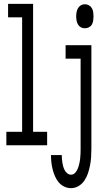

<svg xmlns="http://www.w3.org/2000/svg" viewBox="-20 -755 540 998"><path d="M13 0V-70H95V-665H22V-735H152V-70H225V0ZM421 -608Q410 -608 400.5 -613Q391 -618 385.5 -627.5Q380 -637 378 -648Q376 -659 376 -670Q376 -681 378 -692Q380 -703 385.5 -712.5Q391 -722 400.5 -727.5Q410 -733 421 -733Q432 -733 442 -727.5Q452 -722 457.5 -712.5Q463 -703 464.5 -692Q466 -681 466 -670Q466 -659 464.5 -648Q463 -637 457.5 -627.5Q452 -618 442 -613Q432 -608 421 -608ZM349 223Q330 223 313 214.5Q296 206 284.5 192Q273 178 265.5 160.5Q258 143 253.5 125Q249 107 247 88.5Q245 70 245 51H301Q301 62 302 72Q303 82 304.5 92Q306 102 309 112Q312 122 317 131Q322 140 330.5 146.5Q339 153 349 153Q362 153 371 143Q380 133 384.5 121Q389 109 392 96.5Q395 84 396.5 71Q398 58 398.5 45.5Q399 33 399 20V-450H321V-520H455V20Q455 41 453.5 62.5Q452 84 448 104.5Q444 125 437.5 145Q431 165 419 183Q407 201 388.5 212Q370 223 349 223Z"/></svg>

Font: Iosevka NFM
Style: Regular
Weight: 400
Monospace: yes
Designer: Belleve Invis
Foundry: Belleve Invis
Version: Version 29.0.4; ttfautohint (v1.8.4);Nerd Fonts 3.3.0